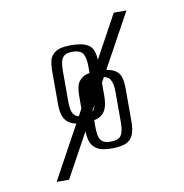

<svg xmlns="http://www.w3.org/2000/svg" viewBox="-70 -658 693 724"><g transform="rotate(-10 276.0 -295.5)"><path d="M89.4 0 412.4 -591H461L137 0ZM315.7 -88.1Q279.9 -88.1 261.3 -98.8Q242.7 -109.6 236.1 -129Q229.4 -148.3 229.4 -174.4V-306.2Q229.4 -324.2 233.6 -342.2Q237.9 -360.2 255.8 -372.7Q273.7 -385.2 313.4 -385.2Q354.2 -385.2 374.2 -375.7Q394.1 -366.2 400.5 -347.7Q406.8 -329.2 406.8 -302.2V-176.8Q406.8 -144.4 398.7 -124.8Q390.6 -105.3 371.1 -96.7Q351.6 -88.1 315.7 -88.1ZM315.7 -114.1Q348.4 -114.1 357.6 -130.4Q366.9 -146.6 366.9 -176.7V-297.3Q366.9 -326.6 357.6 -343.2Q348.4 -359.9 315.7 -359.9Q293.4 -359.9 283.8 -350Q274.1 -340.2 271.7 -326Q269.3 -311.8 269.3 -297.3V-176Q269.3 -161.7 271.7 -147.4Q274.1 -133.1 283.8 -123.6Q293.4 -114.1 315.7 -114.1ZM231.7 -201.1Q195.9 -201.1 177.3 -211.9Q158.7 -222.6 152 -242Q145.4 -261.4 145.4 -287.4V-419.2Q145.4 -437.2 149.7 -455.2Q153.9 -473.2 172.2 -485.7Q190.5 -498.2 230.1 -498.2Q270.1 -498.2 290.1 -488.7Q310.1 -479.2 316.4 -460.7Q322.7 -442.2 322.7 -415.2V-290.6Q322.7 -258.1 314.6 -238.6Q306.6 -219.1 287 -210.1Q267.5 -201.1 231.7 -201.1ZM231.6 -227.1Q264.3 -227.1 273.6 -243.4Q282.9 -259.6 282.9 -289.7V-410.3Q282.9 -439.7 273.6 -456.3Q264.3 -472.9 231.6 -472.9Q209.3 -472.9 199.7 -463.4Q190.1 -453.9 187.7 -439.4Q185.2 -424.8 185.2 -410.3V-289Q185.2 -274.8 187.7 -260.4Q190.1 -246.1 199.7 -236.6Q209.3 -227.1 231.6 -227.1Z"/></g></svg>

Font: Alumni Sans SC Thin
Style: Regular
Weight: 100
Designer: Robert E. Leuschke
Foundry: Robert E. Leuschke
Version: Version 1.018